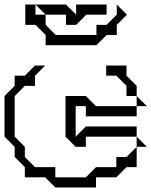

<svg xmlns="http://www.w3.org/2000/svg" viewBox="-20 -785 670 850"><path d="M450 -450V-495H540V-450L585 -405V-360H540V-405L495 -450ZM585 -315V-360L630 -315ZM270 -180V-360H360L405 -315H585V-270H360V-315H315V-180L360 -225H585V-180H360V-135H315ZM90 0V-45L45 -90V-135L0 -180V-360L45 -405V-450H90L135 -495H180L135 -450V-405H90L45 -360V-180L90 -135V-90L135 -45H225V0H360L405 -45H495V-90H540L585 -135V-45H540L495 0H405V45H225L180 0ZM585 -135V-180L630 -135ZM182 -585V-630L137 -675H92V-765H137V-720H182V-675L227 -630H407V-675H452L497 -720V-765L542 -720L497 -675V-630H452L407 -585ZM272 -675V-720H182L137 -765H272L317 -720V-765H452V-720H362L317 -675Z"/></svg>

Font: Rubik Iso
Style: Regular
Weight: 400
Designer: Hubert and Fischer, NaN
Foundry: Hubert and Fischer, NaN
Version: Version 2.200